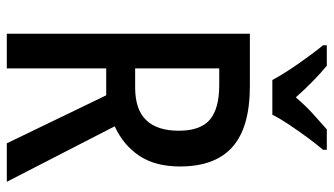

<svg xmlns="http://www.w3.org/2000/svg" viewBox="-228 -752 980 564"><g transform="rotate(90 262.0 -470.0)"><path d="M233 -714Q354 -714 411.5 -663Q469 -612 469 -509Q469 -436 437.5 -389Q406 -342 351 -317L514 0H401L260 -292H181V0H79V-714ZM230 -624H181V-377H237Q302 -377 333 -409.5Q364 -442 364 -505Q364 -569 331.5 -596.5Q299 -624 230 -624ZM215 -780Q198 -812 168.5 -854.5Q139 -897 113 -929V-940H173Q217 -904 266 -849Q291 -878 313 -898Q335 -918 360 -940H420V-929Q403 -909 383.5 -882.5Q364 -856 346 -829Q328 -802 317 -780Z"/></g></svg>

Font: Noto Sans Telugu Condensed Medium
Style: Regular
Weight: 500
Width: 3
Designer: Jelle Bosma - Monotype Design Team
Foundry: Monotype Imaging Inc.
Version: Version 2.005; ttfautohint (v1.8.4.7-5d5b)